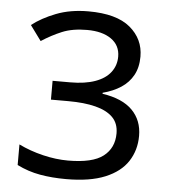

<svg xmlns="http://www.w3.org/2000/svg" viewBox="-50 -706 672 762"><g transform="rotate(5 286.0 -325.5)"><path d="M493 -500Q493 -457 476 -426Q459 -395 428.5 -375Q398 -355 356 -344V-340Q436 -328 475.5 -288Q515 -248 515 -186Q515 -129 486 -84.5Q457 -40 396.5 -15Q336 10 241 10Q185 10 137 1.5Q89 -7 45 -29V-111Q90 -89 142 -76.5Q194 -64 242 -64Q340 -64 382.5 -97Q425 -130 425 -188Q425 -228 401 -252Q377 -276 332 -287.5Q287 -299 223 -299H154V-374H224Q283 -374 323.5 -388.5Q364 -403 384.5 -430Q405 -457 405 -492Q405 -537 369.5 -562Q334 -587 273 -587Q215 -587 174 -570Q133 -553 93 -527L49 -587Q87 -617 143.5 -639Q200 -661 272 -661Q384 -661 438.5 -615.5Q493 -570 493 -500Z"/></g></svg>

Font: Noto Sans Telugu
Style: Regular
Weight: 400
Designer: Jelle Bosma - Monotype Design Team
Foundry: Monotype Imaging Inc.
Version: Version 2.003